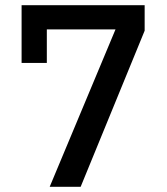

<svg xmlns="http://www.w3.org/2000/svg" viewBox="-20 -718 640 738"><path d="M290 0H171L424 -605H160V-476H63V-698H536V-600Z"/></svg>

Font: IBM Plex Sans Medm
Style: Regular
Weight: 500
Designer: Mike Abbink, Paul van der Laan, Pieter van Rosmalen
Foundry: Bold Monday
Version: Version 3.005